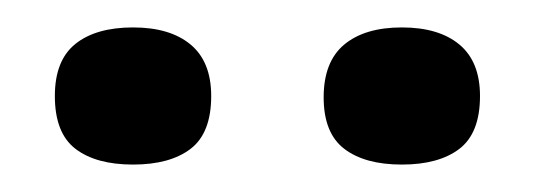

<svg xmlns="http://www.w3.org/2000/svg" viewBox="-20 -729 390 140"><path d="M273 -609Q246 -609 231 -620.5Q216 -632 216 -658Q216 -684 231 -696.5Q246 -709 273 -709Q300 -709 315 -696.5Q330 -684 330 -659Q330 -632 315 -620.5Q300 -609 273 -609ZM77 -609Q50 -609 35 -620.5Q20 -632 20 -659Q20 -685 35 -697Q50 -709 77 -709Q104 -709 119 -696.5Q134 -684 134 -659Q134 -632 119 -620.5Q104 -609 77 -609Z"/></svg>

Font: Bricolage Grotesque 48pt Condensed ExtraBold
Style: Regular
Weight: 400
Version: Version 1.000;gftools[0.9.30]